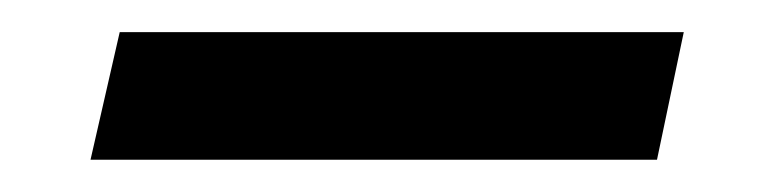

<svg xmlns="http://www.w3.org/2000/svg" viewBox="-20 -99 484 119"><path d="M54.2 -79.1H403.8L387.2 0H36.1Z"/></svg>

Font: Pattaya
Style: Regular
Weight: 400
Designer: Pablo Impallari / Thai characters Designed by Thanarat Vachiruckul and Suppakit Chalermlarp
Foundry: Pablo Impallari
Version: Version 2.000